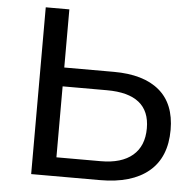

<svg xmlns="http://www.w3.org/2000/svg" viewBox="-51 -751 815 803"><g transform="rotate(5 356.5 -350.0)"><path d="M108.9 0V-700.2H208V-456.1H416Q541 -456.1 607.4 -400.1Q673.8 -344.2 673.8 -234.9Q673.8 -119.6 602.3 -59.8Q530.8 0 397.9 0ZM208 -79.1H394Q481 -79.1 527.6 -118.7Q574.2 -158.2 574.2 -232.9Q574.2 -377 394 -377H208Z"/></g></svg>

Font: Montserrat Medium
Style: Regular
Weight: 500
Designer: Julieta Ulanovsky
Foundry: Julieta Ulanovsky
Version: Version 7.200